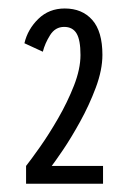

<svg xmlns="http://www.w3.org/2000/svg" viewBox="-20 -724 310 464"><path d="M43 -280V-323Q54.5 -337.5 76.2 -368.2Q98 -399 120.5 -438Q143 -477 158.8 -517.2Q174.5 -557.5 174.5 -591Q174.5 -627.5 165 -643.2Q155.5 -659 135 -659Q113.5 -659 101 -639Q88.5 -619 83.5 -599L39 -619.5Q47 -653.5 72.8 -678.5Q98.5 -703.5 136.5 -703.5Q178.5 -703.5 203 -675.8Q227.5 -648 227.5 -591.5Q227.5 -555 211.5 -512.2Q195.5 -469.5 173.5 -429.8Q151.5 -390 131.8 -361Q112 -332 105 -323H229V-280Z"/></svg>

Font: Trispace Condensed Light
Style: Regular
Weight: 300
Width: 3
Designer: Tyler Finck
Foundry: Etcetera Type Company
Version: Version 1.210; ttfautohint (v1.8.3)